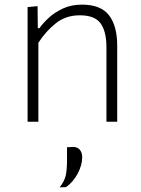

<svg xmlns="http://www.w3.org/2000/svg" viewBox="-20 -525 610 828"><path d="M99 0V-494.5L142 -498.5L143 -403.5H150Q165 -425 190.5 -448.5Q216 -472 251.8 -488.5Q287.5 -505 333.5 -505Q415 -505 450.2 -459Q485.5 -413 485.5 -327.5V0H439V-321Q439 -389 414 -424Q389 -459 324 -459Q263.5 -459 220.2 -424.2Q177 -389.5 145.5 -340.5V0ZM237 283Q258.5 256 263.8 230.8Q269 205.5 269 164V110L296.5 108.5Q315.5 109.5 325 121.8Q334.5 134 334.5 153Q334.5 187 315.2 223.2Q296 259.5 265 282Z"/></svg>

Font: Commissioner ExtraLight
Style: Regular
Weight: 200
Designer: Kostas Bartsokas
Foundry: Kostas Bartsokas
Version: Version 1.000; ttfautohint (v1.8.3)